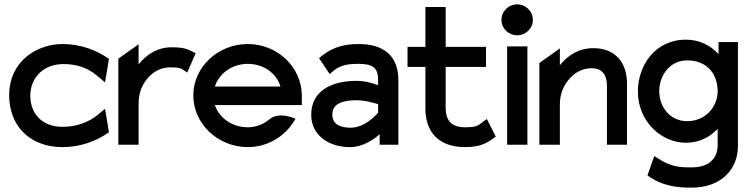

<svg xmlns="http://www.w3.org/2000/svg" viewBox="-20 -664 3436 881"><path d="M22 -226C22 -193 28 -160 39 -131C71 -48 150 11 267 11C350 11 424 -18 475 -54L480 -57L462 -165L425 -134C386 -104 333 -82 267 -82C178 -82 119 -137 119 -226C119 -246 123 -265 130 -283C151 -332 198 -370 272 -370C338 -370 387 -349 425 -317L462 -286L480 -394L475 -397C424 -433 350 -462 267 -462C231 -462 198 -455 168 -443C85 -410 22 -337 22 -226Z M523 0H616V-190C616 -241 635 -281 661 -309C684 -334 717 -355 761 -355C805 -355 812 -350 829 -338L839 -331L878 -420C845 -435 834 -447 769 -447C700 -447 652 -413 616 -369V-461L523 -395Z M867 -226C867 -95 981 11 1117 11C1207 11 1286 -37 1330 -109L1336 -119L1326 -123C1325 -123 1259 -152 1217 -117C1190 -94 1155 -80 1117 -80C1046 -80 986 -122 966 -182H1365V-224C1365 -356 1253 -462 1117 -462C981 -462 867 -357 867 -226ZM966 -267C985 -327 1045 -371 1117 -371C1189 -371 1249 -328 1267 -267Z M1408 -137C1408 -46 1485 11 1586 11C1646 11 1696 -25 1722 -48V0H1808V-296C1808 -407 1742 -462 1625 -462C1538 -462 1489 -436 1444 -397L1493 -324L1502 -332C1536 -363 1567 -371 1625 -371C1690 -371 1715 -353 1715 -298V-273C1695 -281 1657 -293 1616 -293C1505 -293 1408 -250 1408 -137ZM1505 -138C1505 -189 1552 -204 1616 -204C1657 -204 1698 -191 1715 -186V-147C1705 -135 1653 -78 1589 -78C1536 -78 1505 -97 1505 -138Z M1850 -357H1932V-161C1934 -52 1999 11 2114 11C2190 11 2219 -11 2255 -37L2214 -118L2204 -111C2174 -89 2172 -80 2114 -80C2052 -80 2025 -110 2025 -170V-357H2210V-449H2025V-632H1932V-449H1850Z M2281 -573C2281 -533 2314 -502 2353 -502C2392 -502 2425 -533 2425 -573C2425 -613 2392 -644 2353 -644C2314 -644 2281 -613 2281 -573ZM2307 0H2400V-451H2307Z M2455 0H2549V-186C2549 -237 2569 -277 2595 -305C2618 -330 2651 -351 2695 -351C2743 -351 2765 -320 2765 -271V0H2857V-281C2857 -376 2804 -443 2703 -443C2634 -443 2585 -409 2549 -365V-442L2455 -375Z M2907 -245C2907 -104 3017 -9 3127 -9C3191 -9 3238 -36 3273 -73V1C3273 67 3229 104 3153 104C3100 104 3059 103 2993 59L2982 52L2951 141C3022 192 3092 197 3153 197C3296 197 3366 106 3366 7V-471H3277V-416C3242 -453 3193 -482 3127 -482C2986 -482 2907 -363 2907 -245ZM3005 -245C3005 -321 3056 -387 3133 -387C3221 -387 3273 -328 3273 -245C3273 -176 3219 -108 3133 -108C3052 -108 3005 -176 3005 -245Z"/></svg>

Font: Charger Sport
Style: Bd
Weight: 700
Designer: Jasper
Foundry: Cannot Into Space Fonts
Version: Version 1.1